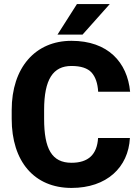

<svg xmlns="http://www.w3.org/2000/svg" viewBox="-20 -924 695 954"><path d="M467.3 -238.3C462.4 -156.2 418.5 -115.2 335.4 -115.2C237.3 -115.2 199.2 -184.6 199.2 -333.5V-377.9C199.2 -529.8 243.7 -596.2 335 -596.2C381.8 -596.2 415 -585.4 435.1 -563.5C454.6 -541.5 465.3 -509.8 467.8 -468.3H626.5C612.8 -614.3 516.6 -721.2 335 -721.2C155.8 -721.2 38.1 -588.4 38.1 -377V-333.5C38.1 -122.1 149.9 9.8 335.4 9.8C510.3 9.8 617.7 -92.3 625.5 -238.3ZM390.1 -752 525.4 -903.8H362.3L265.6 -752Z"/></svg>

Font: Vazirmatn ExtraBold
Style: Regular
Weight: 800
Designer: Saber Rastikerdar
Foundry: Saber Rastikerdar
Version: Version 33.003